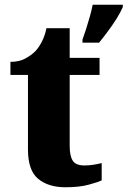

<svg xmlns="http://www.w3.org/2000/svg" viewBox="-20 -780 538 810"><path d="M256 10Q184 10 141 -25.5Q98 -61 98 -149V-464H24V-519Q62 -519 88.5 -534Q115 -549 130 -565Q144 -580 156.5 -604Q169 -628 176 -661H274V-536H400V-464H274V-165Q274 -122 287 -102Q300 -82 336 -82Q356 -82 374.5 -85Q393 -88 409 -92V-19Q392 -11 353 -0.5Q314 10 256 10ZM328 -613Q335 -632 343.5 -658.5Q352 -685 359.5 -712Q367 -739 371 -760H498V-750Q489 -729 472.5 -702.5Q456 -676 436 -649Q416 -622 398 -600H328Z"/></svg>

Font: Noto Serif Kannada ExtraBold
Style: Regular
Weight: 800
Version: Version 2.003